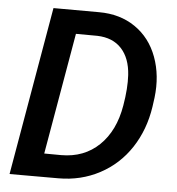

<svg xmlns="http://www.w3.org/2000/svg" viewBox="-51 -759 742 807"><g transform="rotate(5 319.5 -355.5)"><path d="M19 0 142.1 -710.9 334.5 -710.4Q423.3 -710.4 487.5 -666.3Q551.8 -622.1 580.6 -544.2Q609.4 -466.3 598.1 -372.6L592.8 -334Q578.1 -235.8 528.1 -159.9Q478 -84 398.9 -42Q319.8 0 225.1 0ZM245.6 -611.3 156.7 -98.6 228 -98.1Q324.7 -98.1 388.4 -159.4Q452.1 -220.7 470.2 -328.6Q482.9 -402.8 479.5 -458Q475.1 -528.8 438.2 -568.8Q401.4 -608.9 335.9 -610.8Z"/></g></svg>

Font: Roboto Medium
Style: Italic
Weight: 500
Italic angle: -12°
Designer: Google
Version: Version 2.134; 2016